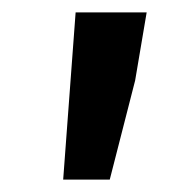

<svg xmlns="http://www.w3.org/2000/svg" viewBox="-20 -708 315 310"><path d="M82 -418 102.1 -688H216.8L198.2 -578.1L157.2 -418Z"/></svg>

Font: Source Sans 3 Semibold
Style: Regular
Weight: 600
Designer: Paul D. Hunt
Foundry: Adobe
Version: Version 3.052;hotconv 1.1.0;makeotfexe 2.6.0